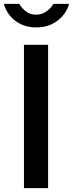

<svg xmlns="http://www.w3.org/2000/svg" viewBox="-38 -974 378 994"><path d="M211 -742H86V0H211ZM258.5 -866C288.8 -888.7 309.3 -918 320 -954H239C229.7 -938.7 217.2 -925.5 201.5 -914.5C185.8 -903.5 168.7 -898 150 -898C129.3 -898 111.8 -903.3 97.5 -914C83.2 -924.7 71.3 -938 62 -954H-18C-7.3 -916.7 13 -887 43 -865C73 -843 108.7 -832 150 -832C192 -832 228.2 -843.3 258.5 -866Z"/></svg>

Font: Morrison SemiBold
Style: Regular
Weight: 600
Designer: Pablo Impallari, Rodrigo Fuenzalida (Modified by Dan O. Williams)
Version: Version 0.030; ttfautohint (v1.8.1)